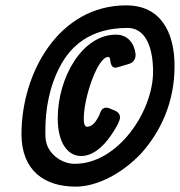

<svg xmlns="http://www.w3.org/2000/svg" viewBox="-20 -775 670 715"><path d="M262 -80C339 -80 432 -126 505 -203C577 -283 630 -392 630 -529C630 -656 578 -755 450 -755C198 -755 60 -502 60 -276C60 -140 145 -80 262 -80ZM259 -165C214 -165 177 -192 160 -224C147 -249 149 -274 149 -291C149 -363 162 -453 207 -534C244 -601 314 -671 455 -671C520 -671 550 -603 550 -508C550 -360 419 -165 259 -165ZM485 -572C481 -613 456 -646 412 -646C286 -646 195 -486 195 -334C195 -242 233 -194 282 -194C309 -194 336 -207 363 -234C381 -250 427 -315 427 -338C427 -345 424 -356 408 -363L389 -371C384 -373 380 -374 376 -374C365 -374 358 -368 353 -355L350 -347C338 -322 324 -303 304 -303C296 -303 292 -313 292 -334C292 -411 343 -563 383 -563C388 -563 390 -558 391 -548V-545C394 -530 400 -523 410 -523C411 -523 415 -524 420 -525L457 -536C476 -541 485 -553 485 -572Z"/></svg>

Font: Bangerz
Style: Bold
Weight: 700
Designer: vernon adams
Foundry: Vernon Adams
Version: Version 2.10;December 28, 2023;FontCreator 13.0.0.2683 64-bi